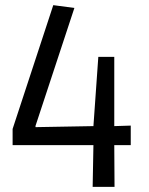

<svg xmlns="http://www.w3.org/2000/svg" viewBox="-20 -726 577 746"><path d="M340 0 343 -162H29V-225L187 -706L269 -695L118 -237V-232L343 -236L362 -505H424V-236L488 -238V-162H424L425 0Z"/></svg>

Font: Ruda
Style: Regular
Weight: 400
Designer: Mariela Monsalve and Angelina Sanchez
Foundry: Mariela Monsalve and Angelina Sanchez
Version: Version 2.000